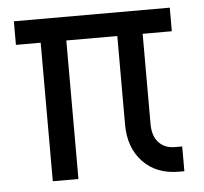

<svg xmlns="http://www.w3.org/2000/svg" viewBox="-45 -597 689 649"><g transform="rotate(-5 300.0 -272.5)"><path d="M536 5Q460 5 414.5 -43Q369 -91 369 -170V-470H196V0H109V-470H25V-550H554V-470H455V-164Q455 -123 475.5 -101Q496 -79 531 -79H555V5Z"/></g></svg>

Font: Pitagon Sans Mono
Style: Regular
Weight: 400
Monospace: yes
Designer: Travis Tran
Foundry: Pitagon
Version: Version 1.001;gftools[0.9.26]